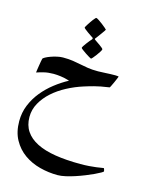

<svg xmlns="http://www.w3.org/2000/svg" viewBox="-129 -587 816 1043"><g transform="rotate(15 279.5 -65.5)"><path d="M536.6 289.6Q536.6 292 524.2 299.1Q511.7 306.2 491.7 315.7Q471.7 325.2 446 335.4Q420.4 345.7 393.8 354.5Q367.2 363.3 342 368.9Q316.9 374.5 297.9 374.5Q247.1 374.5 197.5 361.6Q147.9 348.6 108.6 320.8Q69.3 293 45.2 249.3Q21 205.6 21 144.5Q21 96.2 38.3 54Q55.7 11.7 84.5 -23.7Q113.3 -59.1 149.9 -87.6Q186.5 -116.2 225.6 -137.2Q199.2 -145.5 176.5 -148.4Q153.8 -151.4 135.3 -151.4Q104.5 -151.4 80.6 -145.3Q56.6 -139.2 41 -133.8Q41 -135.7 42.7 -147.2Q44.4 -158.7 46.6 -172.6Q48.8 -186.5 51 -198.7Q53.2 -210.9 54.2 -213.9Q54.7 -217.8 66.2 -224.1Q77.6 -230.5 93.8 -236.3Q109.9 -242.2 128.2 -246.3Q146.5 -250.5 161.6 -250.5Q195.3 -250.5 218.5 -246.8Q241.7 -243.2 262.9 -238.8Q284.2 -234.4 307.4 -230.7Q330.6 -227.1 364.7 -227.1Q381.3 -227.1 407.2 -228.8Q433.1 -230.5 460.9 -230.5Q469.2 -230.5 474.6 -229.7Q480 -229 480 -228Q480 -226.6 475.3 -215.6Q470.7 -204.6 465.1 -192.1Q459.5 -179.7 454.3 -169.4Q449.2 -159.2 448.2 -159.2Q420.9 -155.3 400.6 -151.4Q380.4 -147.5 364.7 -143.3Q349.1 -139.2 336.2 -135.3Q323.2 -131.3 310.5 -127.4Q264.2 -112.8 220.7 -89.8Q177.2 -66.9 143.6 -36.9Q109.9 -6.8 89.4 29.8Q68.8 66.4 68.8 108.4Q68.8 154.8 91.1 188Q113.3 221.2 155.8 242.7Q198.2 264.2 260.3 274.2Q322.3 284.2 401.9 284.2Q428.2 284.2 450.7 282.5Q473.1 280.8 490.2 278.6Q507.3 276.4 517.8 274.4Q528.3 272.5 531.2 272.5Q531.7 272.5 532.7 274.9Q533.7 277.3 534.7 280.5Q535.6 283.7 536.1 286.4Q536.6 289.1 536.6 289.6ZM356.4 -348.6Q356.4 -344.7 349.9 -334.2Q343.3 -323.7 335 -312.5Q326.7 -301.3 319.1 -292.5Q311.5 -283.7 309.6 -283.7Q308.1 -283.7 298.1 -289.6Q288.1 -295.4 276.6 -303.2Q265.1 -311 255.6 -318.1Q246.1 -325.2 246.1 -327.6Q246.1 -330.6 251.2 -338.6Q256.3 -346.7 263.4 -356Q270.5 -365.2 277.3 -373.8Q284.2 -382.3 288.1 -386.2Q290.5 -389.6 290.5 -391.6Q290.5 -394 289.1 -395.5Q284.7 -398.4 275.4 -404.5Q266.1 -410.6 256.6 -417.5Q247.1 -424.3 240 -430.2Q232.9 -436 232.9 -438.5Q232.9 -439.9 236.1 -445.3Q239.3 -450.7 243.9 -458Q248.5 -465.3 254.2 -473.6Q259.8 -481.9 265.1 -488.8Q270.5 -495.6 274.7 -500.2Q278.8 -504.9 280.8 -504.9Q284.2 -504.9 295.2 -497.8Q306.2 -490.7 317.6 -481.9Q329.1 -473.1 338.1 -465.3Q347.2 -457.5 347.2 -456.5Q347.2 -455.1 342 -447.8Q336.9 -440.4 330.3 -431.2Q323.7 -421.9 317.1 -413.1Q310.5 -404.3 307.6 -400.4Q306.6 -399.4 304.7 -397Q302.7 -394.5 302.7 -392.1Q302.7 -390.1 307.1 -387.2Q311 -384.3 319.3 -378.7Q327.6 -373 335.9 -367.2Q344.2 -361.3 350.3 -356Q356.4 -350.6 356.4 -348.6Z"/></g></svg>

Font: Scheherazade
Style: Bold
Weight: 700
Version: Version 2.100 (build 932/914)